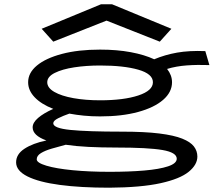

<svg xmlns="http://www.w3.org/2000/svg" viewBox="-20 -702 1040 894"><path d="M446 -160Q406 -160 370.5 -163.5Q335 -167 303 -173Q274 -163 251 -151.5Q228 -140 228 -128Q228 -105 308 -97Q388 -89 548 -89Q653 -89 721.5 -80.5Q790 -72 828.5 -56.5Q867 -41 883 -20Q899 1 899 27Q899 65 858.5 98Q818 131 727.5 151Q637 171 488 172Q356 172 258.5 159Q161 146 108 119.5Q55 93 55 54Q55 16 94 -9.5Q133 -35 196 -48Q132 -71 132 -109Q132 -131 157.5 -153Q183 -175 228 -195Q172 -217 141.5 -249Q111 -281 111 -319Q111 -363 152 -397Q193 -431 268.5 -451Q344 -471 446 -471Q525 -471 589 -459Q653 -447 698 -426Q748 -447 804.5 -457Q861 -467 936 -464L955 -399Q900 -401 850.5 -397.5Q801 -394 758 -381Q781 -352 781 -319Q781 -273 739.5 -237Q698 -201 622.5 -180.5Q547 -160 446 -160ZM446 -235Q556 -235 624 -257.5Q692 -280 692 -319Q692 -358 624 -377.5Q556 -397 446 -397Q382 -397 326 -388.5Q270 -380 235 -362.5Q200 -345 200 -319Q200 -293 233 -274Q266 -255 322 -245Q378 -235 446 -235ZM151 40Q151 56 196 69.5Q241 83 318 90.5Q395 98 490 98Q581 98 651.5 92Q722 86 762.5 72.5Q803 59 803 37Q803 8 736.5 -3.5Q670 -15 520 -15Q451 -15 392 -18Q333 -21 286 -28Q252 -19 221 -10Q190 -1 170.5 11Q151 23 151 40ZM228 -508 174 -568 450 -682H502L778 -568L724 -508L476 -606Z"/></svg>

Font: Inconsolata UltraExpanded Medium
Style: Regular
Weight: 500
Width: 9
Monospace: yes
Designer: Raph Levien, Cyreal, Brenton Simpson
Foundry: Raph Levien, Cyreal, Google
Version: Version 3.001; ttfautohint (v1.8.2.53-6de2)